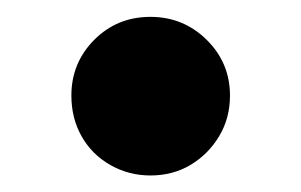

<svg xmlns="http://www.w3.org/2000/svg" viewBox="-20 -197 360 230"><path d="M160.2 13.2Q134 13.2 111.9 0.5Q89.8 -12.2 77.7 -33.8Q65.5 -55.4 65.5 -82.6Q65.5 -121.7 92.9 -149.3Q120.3 -176.8 160.2 -176.8Q199.7 -176.8 227.6 -149.3Q255.5 -121.7 255.5 -82.6Q255.5 -55.4 242.5 -33.8Q229.5 -12.2 208.3 0.5Q187.1 13.2 160.2 13.2Z"/></svg>

Font: Golos Text
Style: Regular
Weight: 400
Designer: A.Korolkova, Vitaly Kuzmin
Foundry: ParaType Ltd
Version: Version 2.004